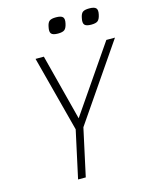

<svg xmlns="http://www.w3.org/2000/svg" viewBox="-145 -1112 953 1205"><g transform="rotate(-15 331.5 -509.5)"><path d="M209 0 276 -308 147 -800H201L312 -370L607 -800H663L326 -308L259 0ZM541 -917Q508 -917 497.5 -929.5Q487 -942 494 -973Q499 -1000 511.5 -1009.5Q524 -1019 554 -1019Q587 -1019 598 -1007Q609 -995 602 -965Q596 -937 583.5 -927Q571 -917 541 -917ZM325 -917Q292 -917 281.5 -929.5Q271 -942 278 -973Q283 -1000 295.5 -1009.5Q308 -1019 338 -1019Q371 -1019 382 -1007Q393 -995 386 -965Q380 -937 367.5 -927Q355 -917 325 -917Z"/></g></svg>

Font: Victor Mono Thin
Style: Italic
Weight: 100
Italic angle: -12°
Monospace: yes
Designer: Rune Bjørnerås
Version: Version 1.561;gftools[0.9.30]